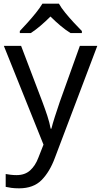

<svg xmlns="http://www.w3.org/2000/svg" viewBox="-20 -786 550 1046"><path d="M1 -536H95L211 -231Q226 -191 238 -154.5Q250 -118 256 -85H260Q266 -110 279 -150.5Q292 -191 306 -232L415 -536H510L279 74Q251 150 206.5 195Q162 240 84 240Q60 240 42 237.5Q24 235 11 232V162Q22 164 37.5 166Q53 168 70 168Q116 168 144.5 142Q173 116 189 73L217 2ZM301 -766Q313 -744 335.5 -716.5Q358 -689 382.5 -662.5Q407 -636 426 -617V-606H364Q338 -622 310 -645.5Q282 -669 255 -696Q228 -669 201 -646Q174 -623 148 -606H88V-617Q107 -637 130.5 -663Q154 -689 176 -716.5Q198 -744 211 -766Z"/></svg>

Font: Noto IKEA Latin
Style: Regular
Weight: 400
Designer: Monotype Design Team
Foundry: Monotype Imaging Inc.
Version: Version 1.0